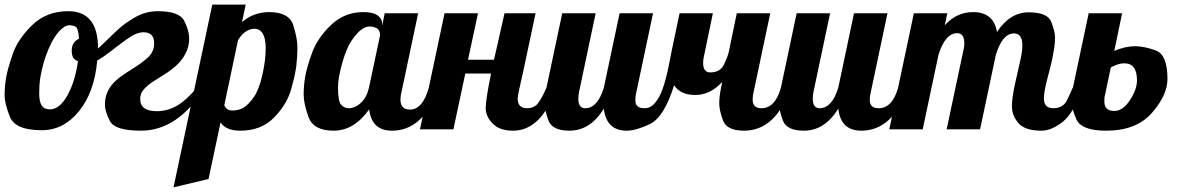

<svg xmlns="http://www.w3.org/2000/svg" viewBox="-34 -557 5089 827"><path d="M306.2 -390.1Q303.2 -437 290.8 -442.6Q278.3 -448.2 264.2 -448.2Q250 -448.2 233.4 -434.3Q216.8 -420.4 201.9 -397.5Q187 -374.5 174.6 -345Q162.1 -315.4 153.3 -284.2Q144.5 -252.9 139.6 -222.4Q134.8 -191.9 134.8 -155.3Q134.8 -118.7 145.8 -102.3Q156.7 -85.9 180.7 -85.9Q222.7 -85.9 256.3 -146Q290 -206.1 301.8 -293.9Q274.9 -300.8 274.9 -338.4Q274.9 -376 306.2 -390.1ZM569.8 -130.9Q569.8 -78.1 641.1 -78.1Q686.5 -78.1 727.1 -101.1Q767.6 -124 814 -179.2H848.1Q731.9 5.9 573.2 5.9Q460.9 5.9 439.5 -35.6Q418 -77.1 418 -106Q418 -134.8 427 -156.5Q436 -178.2 450.9 -195.3Q465.8 -212.4 484.9 -226.3Q503.9 -240.2 541.7 -263.9Q579.6 -287.6 604.7 -311Q629.9 -334.5 629.9 -371.1Q629.9 -418 584 -418Q552.7 -418 510.5 -387Q468.3 -356 441.2 -334.7Q414.1 -313.5 386.2 -296.9H384.8Q373 -160.2 306.4 -78.1Q239.7 3.9 146 3.9Q31.7 3.9 8.8 -53.5Q-14.2 -110.8 -14.2 -147Q-14.2 -183.1 -8.1 -220.5Q-2 -257.8 20.3 -323Q42.5 -388.2 104.2 -448.5Q166 -508.8 259.8 -508.8Q388.2 -508.8 388.2 -349.1V-348.1Q402.8 -360.8 419.7 -377.7Q436.5 -394.5 469.7 -425.8Q502.9 -457 548.3 -482.9Q593.8 -508.8 646 -508.8Q738.3 -508.8 759.5 -467.3Q780.8 -425.8 780.8 -390.6Q780.8 -355.5 765.1 -326.2Q749.5 -296.9 726.1 -275.4Q702.6 -253.9 675.3 -237.3Q647.9 -220.7 624.5 -205.1Q601.1 -189.5 585.4 -171.9Q569.8 -154.3 569.8 -130.9Z M1110.4 -350.1Q1110.4 -433.1 1060.1 -433.1Q1043 -433.1 1024.2 -420.7Q1005.4 -408.2 991.2 -383.8L932.1 -104Q940.4 -81.1 968.3 -81.1Q996.6 -81.1 1017.1 -94.5Q1037.6 -107.9 1059.6 -139.2Q1081.5 -170.4 1095.9 -233.4Q1110.4 -296.4 1110.4 -350.1ZM1125 -504.9Q1211.4 -504.9 1229.2 -448.2Q1247.1 -391.6 1247.1 -352.5Q1247.1 -313.5 1242.4 -274.2Q1237.8 -234.9 1219.5 -170.7Q1201.2 -106.4 1146 -50.3Q1090.8 5.9 1001 5.9Q939 5.9 916 -29.8L864.3 213.9L713.4 250L880.4 -537.1H1024.4L1008.3 -461.9Q1059.1 -504.9 1125 -504.9Z M1421.9 -180.2Q1421.9 -119.6 1436 -105.2Q1450.2 -90.8 1466.8 -90.8Q1496.1 -90.8 1521 -114.5Q1545.9 -138.2 1555.2 -179.2L1603 -404.8Q1603 -427.7 1588.6 -435.3Q1574.2 -442.9 1557.6 -442.9Q1541 -442.9 1522.2 -429.2Q1503.4 -415.5 1480.7 -382.6Q1458 -349.6 1439.9 -284.9Q1421.9 -220.2 1421.9 -180.2ZM1531.2 -504.9Q1573.7 -504.9 1593 -490.2Q1612.3 -475.6 1612.3 -454.1V-446.8L1623 -500H1767.1L1695.3 -160.2Q1690.9 -145 1690.9 -127.9Q1690.9 -85 1731.9 -85Q1786.6 -85 1813 -179.2H1855Q1790.5 5.9 1654.3 5.9Q1566.9 5.9 1556.2 -85.9Q1490.7 5.9 1403.3 5.9Q1316.4 5.9 1295.2 -52.2Q1273.9 -110.4 1273.9 -149.4Q1273.9 -188.5 1280.8 -227.8Q1287.6 -267.1 1310.3 -329.8Q1333 -392.6 1391.1 -448.7Q1449.2 -504.9 1531.2 -504.9Z M2081.1 -240.2H1970.2L1918.9 0H1774.9L1880.9 -500H2024.9L1981.9 -299.8H2093.8L2139.2 -500H2272.9L2220.2 -252Q2195.8 -147 2195.8 -132.8Q2195.8 -90.8 2235.8 -90.8Q2264.6 -90.8 2281 -109.6Q2297.4 -128.4 2319.8 -179.2H2361.8Q2298.8 5.9 2175.8 5.9Q2118.2 5.9 2088.1 -24.7Q2058.1 -55.2 2058.1 -91.6Q2058.1 -127.9 2081.1 -240.2Z M3208 -127Q3208 -90.8 3245.6 -90.8Q3304.7 -90.8 3329.6 -179.2H3371.6Q3307.1 5.9 3170.9 5.9Q3096.7 5.9 3080.3 -38.1Q3064 -82 3064 -111.3Q3064 -140.6 3071.8 -179.2L3076.7 -204.1Q3025.4 -147.9 2960.9 -147.9Q2896.5 -147.9 2869.6 -189.9Q2826.2 -51.8 2765.9 -22.9Q2705.6 5.9 2666 5.9Q2577.6 5.9 2566.9 -88.9Q2508.3 5.9 2418.9 5.9Q2344.7 5.9 2328.4 -38.1Q2312 -82 2312 -111.3Q2312 -140.6 2319.8 -179.2L2387.7 -500H2531.7L2460 -160.2Q2457 -144.5 2457 -131.8Q2457 -90.8 2486.8 -90.8Q2539.6 -90.8 2566.9 -179.2L2634.8 -500H2778.8L2707 -160.2Q2702.6 -145 2702.6 -126Q2702.6 -106.9 2712.6 -98.9Q2722.7 -90.8 2743.2 -90.8Q2763.7 -90.8 2779.3 -105.5Q2794.9 -120.1 2806.9 -143.3Q2818.8 -166.5 2827.1 -194.8Q2835.4 -223.1 2841.6 -250.5Q2847.7 -277.8 2851.8 -301Q2856 -324.2 2858.9 -336.9L2893.1 -500H3036.6L2998 -314Q2994.6 -300.3 2994.6 -286.1Q2994.6 -245.1 3024.9 -245.1Q3068.4 -245.1 3084.5 -279.3Q3100.6 -313.5 3105 -333L3139.6 -500H3283.7L3211.9 -160.2Q3208 -147 3208 -127Z M3750.5 -90.8Q3809.6 -90.8 3834.5 -179.2H3876.5Q3812 5.9 3675.8 5.9Q3587.4 5.9 3576.7 -88.9Q3518.1 5.9 3428.7 5.9Q3354.5 5.9 3338.1 -38.1Q3321.8 -82 3321.8 -111.3Q3321.8 -140.6 3329.6 -179.2L3397.5 -500H3541.5L3469.7 -160.2Q3466.8 -144.5 3466.8 -131.8Q3466.8 -90.8 3496.6 -90.8Q3549.3 -90.8 3576.7 -179.2L3644.5 -500H3788.6L3716.8 -160.2Q3712.4 -145 3712.4 -126Q3712.4 -90.8 3750.5 -90.8Z M4462.4 -132.8Q4462.4 -90.8 4502.4 -90.8Q4544.9 -90.8 4561.8 -125.2Q4578.6 -159.7 4586.4 -179.2H4628.4Q4590.8 -69.3 4542.7 -31.7Q4494.6 5.9 4452.1 5.9Q4380.9 5.9 4352.8 -26.6Q4324.7 -59.1 4324.7 -99.1Q4324.7 -139.2 4340.1 -205.3Q4355.5 -271.5 4362.5 -304.7Q4369.6 -337.9 4369.6 -361.8Q4369.6 -413.1 4333.5 -413.1Q4283.7 -413.1 4255.4 -320.8L4187.5 0H4043.5L4116.7 -345.2Q4119.6 -356.9 4119.6 -370.1Q4119.6 -414.1 4089.4 -414.1Q4037.1 -414.1 4008.3 -320.8L3940.4 0H3796.4L3902.3 -500H4046.4L4035.6 -448.2Q4085.9 -504.9 4157.7 -504.9Q4246.1 -504.9 4260.3 -418.9Q4315.4 -503.9 4397 -503.9Q4478.5 -503.9 4494.4 -462.4Q4510.3 -420.9 4510.3 -396Q4510.3 -371.1 4506.6 -347.9Q4502.9 -324.7 4497.8 -300.5Q4492.7 -276.4 4477.5 -219.2Q4462.4 -162.1 4462.4 -132.8Z M4722.7 -120.1Q4722.7 -79.1 4765.6 -79.1Q4802.7 -79.1 4833 -125.7Q4863.3 -172.4 4863.3 -210.4Q4863.3 -284.2 4809.6 -284.2Q4791 -284.2 4772.9 -276.9Q4754.9 -269.5 4750.5 -266.1L4725.6 -147.9Q4722.7 -141.1 4722.7 -120.1ZM4994.6 -217.3Q4994.6 -147 4927.5 -70.6Q4860.4 5.9 4730.5 5.9Q4624 5.9 4602.3 -43Q4580.6 -91.8 4580.6 -123Q4580.6 -154.3 4587.4 -179.2L4655.3 -500H4799.3L4765.6 -337.9Q4813.5 -357.9 4854.5 -357.9Q4895 -357.9 4944.8 -339.4Q4994.6 -320.8 4994.6 -217.3Z"/></svg>

Font: Lobster-Regular
Style: Regular
Weight: 400
Designer: Pablo Impallari
Foundry: Pablo Impallari
Version: Version 1.007; ttfautohint (v1.1) -l 8 -r 50 -G 50 -x 14 -D 